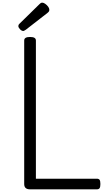

<svg xmlns="http://www.w3.org/2000/svg" viewBox="-20 -1424 806 1444"><path d="M206 0Q162 0 162 -40V-1119Q162 -1133 173 -1139.5Q184 -1146 206 -1146Q228 -1146 239 -1139.5Q250 -1133 250 -1119V-80H708Q723 -80 729 -71.5Q735 -63 735 -40Q735 -18 729 -9Q723 0 708 0ZM155 -1191Q143 -1191 130.5 -1204Q118 -1217 118 -1228Q118 -1232 119.5 -1236Q121 -1240 127 -1246L277 -1393Q282 -1398 286.5 -1401Q291 -1404 298 -1404Q308 -1404 320.5 -1395Q333 -1386 342 -1374Q351 -1362 351 -1351Q351 -1344 348.5 -1339Q346 -1334 336 -1326L175 -1201Q168 -1197 163.5 -1194Q159 -1191 155 -1191Z"/></svg>

Font: Playwrite BR
Style: Regular
Weight: 400
Designer: Veronika Burian, José Scaglione
Foundry: TypeTogether
Version: Version 1.002